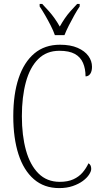

<svg xmlns="http://www.w3.org/2000/svg" viewBox="-20 -953 519 983"><path d="M283 10Q206 10 153.5 -35.5Q101 -81 74.5 -163.5Q48 -246 48 -358Q48 -471 75.5 -553Q103 -635 156 -679.5Q209 -724 287 -724Q341 -724 377.5 -708Q414 -692 432.5 -666.5Q451 -641 451 -611Q451 -588 442 -575Q433 -562 418 -562Q418 -601 405 -631Q392 -661 363 -677Q334 -693 284 -693Q218 -693 175.5 -650.5Q133 -608 112.5 -532.5Q92 -457 92 -358Q92 -259 113 -183.5Q134 -108 177 -65Q220 -22 286 -22Q327 -22 355.5 -35Q384 -48 402.5 -69.5Q421 -91 433 -117Q440 -113 443.5 -106Q447 -99 447 -88Q447 -76 436 -59Q425 -42 404 -26.5Q383 -11 352.5 -0.5Q322 10 283 10ZM261 -773Q253 -796 239.5 -822.5Q226 -849 211 -875Q196 -901 183 -920V-933H196Q215 -913 230.5 -895.5Q246 -878 259.5 -859Q273 -840 286 -817Q299 -840 312 -859Q325 -878 340.5 -895.5Q356 -913 375 -933H388V-920Q375 -901 360.5 -875Q346 -849 332.5 -822.5Q319 -796 310 -773Z"/></svg>

Font: Noto Serif Khmer Condensed ExtraLight
Style: Regular
Weight: 250
Width: 3
Designer: Danh Hong and the Monotype Design Team
Foundry: Monotype Imaging Inc.
Version: Version 2.004